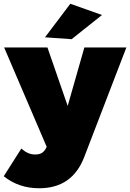

<svg xmlns="http://www.w3.org/2000/svg" viewBox="-40 -800 694 1024"><path d="M169 204Q60 204 -20 140L74 -8Q108 24 147 24Q171.5 24 185.5 14.2Q199.5 4.5 209 -17L-18 -547H213L321 -235L410 -547H634L409 38Q345 204 169 204ZM342 -591 200 -601 335 -780 504 -720Z"/></svg>

Font: Argentum Novus Black
Style: Regular
Weight: 900
Designer: Julieta Ulanovsky (font) & Cristiano Sobral (main changes)
Foundry: Julieta Ulanovsky (font) & Cristiano Sobral (main changes)
Version: Version 3.00;November 27, 2020;FontCreator 13.0.0.2655 64-bi